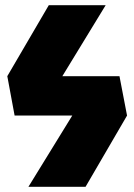

<svg xmlns="http://www.w3.org/2000/svg" viewBox="-20 -716 514 736"><path d="M438 -424 467 -273 308 0H89L257 -273H36L8 -424L167 -696H385L219 -424Z"/></svg>

Font: Fira Sans Condensed Black
Style: Regular
Weight: 900
Width: 3
Designer: Carrois Corporate & Edenspiekermann AG
Foundry: Carrois Corporate GbR & Edenspiekermann AG
Version: Version 4.203